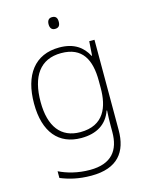

<svg xmlns="http://www.w3.org/2000/svg" viewBox="-139 -808 868 1133"><g transform="rotate(-15 295.0 -242.0)"><path d="M292 -724C271 -724 262 -709 262 -688C262 -667 271 -652 292 -652C317 -652 324 -667 324 -688C324 -709 317 -724 292 -724ZM287 -540C136 -540 58 -432 58 -258C58 -83 139 10 276 10C370 10 434 -30 461 -108H464C462 -74 461 -49 461 -15V23C461 134 409 205 277 205C202 205 138 187 89 163V204C138 224 196 240 276 240C437 240 500 154 500 22V-530H468L462 -443H459C429 -500 378 -540 287 -540ZM289 -505C419 -505 462 -418 462 -289V-246C462 -132 425 -25 279 -25C162 -25 98 -106 98 -258C98 -413 160 -505 289 -505Z"/></g></svg>

Font: Noto Sans Ethiopic ExtraLight
Style: Regular
Weight: 200
Designer: Monotype Design Team
Foundry: Monotype Imaging Inc.
Version: Version 2.102